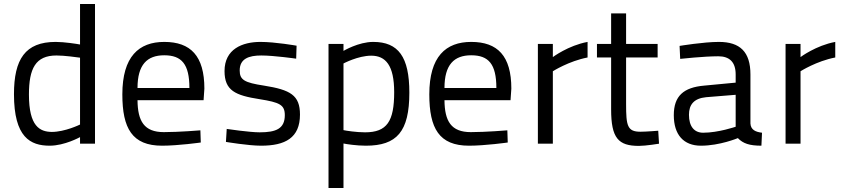

<svg xmlns="http://www.w3.org/2000/svg" viewBox="-20 -720 4225 962"><path d="M456 -700H381V-497C366 -500 302 -510 259 -510C106 -510 50 -423 50 -248C50 -32 132 10 229 10C304 10 381 -33 381 -33V0H456ZM239 -59C180 -60 125 -86 125 -246C125 -377 158 -442 263 -442C303 -442 366 -433 381 -431V-96C381 -96 306 -59 239 -59Z M801 -58C702 -58 670 -113 669 -218H1000L1004 -276C1004 -440 935 -510 803 -510C676 -510 593 -437 593 -247C593 -77 642 10 792 10C873 10 986 -6 986 -6L984 -67C984 -67 876 -58 801 -58ZM669 -279C669 -396 717 -443 803 -443C890 -443 929 -399 929 -279Z M1466 -491C1466 -491 1360 -510 1285 -510C1194 -510 1105 -474 1105 -364C1105 -266 1159 -242 1281 -223C1381 -207 1407 -195 1407 -143C1407 -75 1363 -57 1281 -57C1230 -57 1116 -74 1116 -74L1112 -9C1112 -9 1224 10 1288 10C1409 10 1483 -29 1483 -146C1483 -243 1435 -270 1303 -291C1204 -306 1181 -320 1181 -367C1181 -426 1227 -442 1289 -442C1353 -442 1464 -426 1464 -426Z M1626 222H1701V-1C1715 2 1766 10 1813 10C1968 10 2031 -60 2031 -256C2031 -435 1976 -510 1850 -510C1776 -510 1701 -465 1701 -465V-500H1626ZM1840 -441C1912 -441 1955 -393 1955 -258C1955 -112 1919 -57 1809 -57C1766 -57 1714 -65 1701 -68V-402C1701 -402 1774 -441 1840 -441Z M2339 -58C2240 -58 2208 -113 2207 -218H2538L2542 -276C2542 -440 2473 -510 2341 -510C2214 -510 2131 -437 2131 -247C2131 -77 2180 10 2330 10C2411 10 2524 -6 2524 -6L2522 -67C2522 -67 2414 -58 2339 -58ZM2207 -279C2207 -396 2255 -443 2341 -443C2428 -443 2467 -399 2467 -279Z M2675 0H2750V-363C2750 -363 2830 -414 2924 -432V-510C2827 -492 2750 -434 2750 -434V-500H2675Z M3275 -432V-500H3117V-653H3042V-500H2971V-432H3042V-172C3042 -28 3078 11 3181 11C3216 11 3282 0 3282 0L3278 -65C3278 -65 3217 -60 3189 -60C3123 -60 3117 -90 3117 -199V-432Z M3740 -347C3740 -460 3688 -510 3582 -510C3505 -510 3385 -490 3385 -490L3388 -425C3388 -425 3506 -438 3579 -438C3634 -438 3666 -410 3666 -347V-306L3508 -291C3405 -282 3356 -239 3356 -143C3356 -45 3405 10 3492 10C3587 10 3677 -28 3677 -28C3703 -1 3735 10 3795 10L3798 -55C3766 -59 3742 -69 3740 -101ZM3666 -245V-85C3666 -85 3579 -55 3503 -55C3458 -55 3432 -87 3432 -145C3432 -196 3457 -227 3518 -233Z M3916 0H3991V-363C3991 -363 4071 -414 4165 -432V-510C4068 -492 3991 -434 3991 -434V-500H3916Z"/></svg>

Font: TitilliumText22L
Style: 400 wt
Weight: 400
Designer: Campivisivi
Foundry: Campivisivi
Version: 1.000